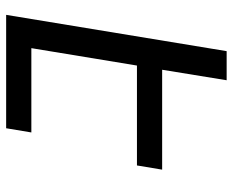

<svg xmlns="http://www.w3.org/2000/svg" viewBox="-88 -688 775 640"><g transform="rotate(90 300.0 -367.5)"><path d="M29 0 150 -735H247L212 -520H545L531 -436H198L140 -84H421L407 0Z"/></g></svg>

Font: Iosevka Md Ex Obl
Style: Regular
Weight: 500
Width: 7
Italic angle: -9°
Monospace: yes
Designer: Belleve Invis
Foundry: Belleve Invis
Version: Version 32.5.0; ttfautohint (v1.8.4)